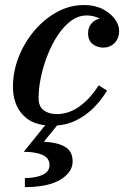

<svg xmlns="http://www.w3.org/2000/svg" viewBox="-20 -490 505 764"><path d="M177 167Q177 138 148.2 126Q119.5 114 74.5 114L171.5 -6H219.5L154.5 74Q208 76.5 238.5 94Q269 111.5 269 152.5Q269 195.5 220.2 225Q171.5 254.5 79 254.5V218.5Q122 218.5 149.5 205.8Q177 193 177 167ZM406 -129.5Q384 -93 352.8 -61.2Q321.5 -29.5 280.2 -9.8Q239 10 187.5 10Q110.5 10 71 -32.8Q31.5 -75.5 31.5 -145Q31.5 -204.5 54 -262.2Q76.5 -320 116 -367Q155.5 -414 206.5 -442Q257.5 -470 314 -470Q357 -470 388.2 -454Q419.5 -438 436.8 -414.5Q454 -391 454 -367.5Q454 -337 435.8 -318.8Q417.5 -300.5 391 -300.5Q367.5 -300.5 349 -314.5Q330.5 -328.5 330.5 -358.5Q330.5 -381 344.2 -396.8Q358 -412.5 377.5 -416Q352.5 -428.5 325.5 -428.5Q291.5 -428.5 262.2 -406.8Q233 -385 209.2 -348.8Q185.5 -312.5 168.5 -269Q151.5 -225.5 142.5 -181.5Q133.5 -137.5 133.5 -100.5Q133.5 -66 154 -51Q174.5 -36 205.5 -36Q255 -36 297.8 -67.5Q340.5 -99 372.5 -150.5Z"/></svg>

Font: Bodoni* 06pt Medium
Style: Italic
Weight: 500
Italic angle: -13°
Version: Version 2.3